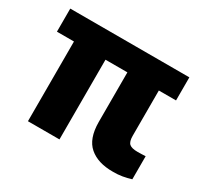

<svg xmlns="http://www.w3.org/2000/svg" viewBox="-118 -712 938 883"><g transform="rotate(30 350.5 -270.0)"><path d="M655.8 -545.9V-423.3H564.5V-182.6Q564.5 -151.9 576.9 -140.9Q589.4 -129.9 621.1 -129.9Q633.8 -129.9 644 -130.4Q654.3 -130.9 663.1 -131.3V-8.8Q641.6 -2 617.7 2.2Q593.8 6.3 567.4 5.9Q488.3 6.3 443.1 -32.5Q397.9 -71.3 397.5 -159.2V-423.3H281.2V0H113.8V-423.3H23.4V-545.9Z"/></g></svg>

Font: Inter Tight ExtraBold
Style: Regular
Weight: 800
Designer: Rasmus Andersson
Foundry: rsms
Version: Version 3.004; ttfautohint (v1.8.4.7-5d5b)